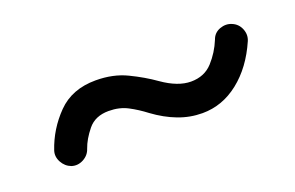

<svg xmlns="http://www.w3.org/2000/svg" viewBox="-36 -767 502 327"><g transform="rotate(-20 215.0 -603.5)"><path d="M52.7 -535.6Q42 -539.6 36.4 -550Q30.8 -560.5 34.2 -570.8Q45.9 -605.5 72 -632.1Q98.1 -658.7 141.1 -658.7Q172.9 -658.7 197.5 -646.7Q222.2 -634.8 242.2 -620.6Q270 -601.1 293.5 -601.1Q317.9 -601.1 332.8 -617.4Q347.7 -633.8 356 -654.3Q359.9 -665.5 371.1 -669.7Q382.3 -673.8 392.6 -669.4Q403.3 -665 407.7 -654.1Q412.1 -643.1 407.7 -632.8Q389.6 -591.3 359.6 -567.6Q329.6 -543.9 293.5 -543.9Q271 -543.9 249.8 -552Q228.5 -560.1 208 -575.2Q193.4 -586.4 178.5 -594.2Q163.6 -602.1 144 -602.1Q119.6 -602.1 106.4 -585.9Q93.3 -569.8 87.9 -554.2Q84.5 -543.5 74 -537.8Q63.5 -532.2 52.7 -535.6Z"/></g></svg>

Font: Mikhak-DS2-FD Regular
Style: Regular
Weight: 400
Designer: Amin Abedi
Version: Version 3.4